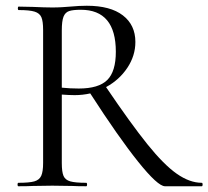

<svg xmlns="http://www.w3.org/2000/svg" viewBox="-20 -648 725 668"><path d="M682 0H554Q529 0 460.5 -85.5Q392 -171 294 -323Q267 -317 240 -317Q221 -317 195 -319V-81Q195 -50 201 -36Q207 -22 224.5 -17Q242 -12 280 -12Q283 -12 283 -6Q283 0 280 0Q249 0 232 -1L162 -2L94 -1Q76 0 44 0Q41 0 41 -6Q41 -12 44 -12Q82 -12 99.5 -17Q117 -22 123.5 -36.5Q130 -51 130 -81V-544Q130 -574 124 -588Q118 -602 100.5 -607.5Q83 -613 45 -613Q42 -613 42 -619Q42 -625 45 -625L94 -624Q136 -622 162 -622Q180 -622 196 -623Q212 -624 224 -625Q256 -628 282 -628Q364 -628 407.5 -594.5Q451 -561 451 -502Q451 -454 423 -412Q395 -370 349 -345Q435 -218 492.5 -146.5Q550 -75 595 -43.5Q640 -12 682 -12Q685 -12 685 -6Q685 0 682 0ZM254 -340Q323 -340 353 -369.5Q383 -399 383 -468Q383 -614 261 -614Q234 -614 220.5 -609.5Q207 -605 201 -590Q195 -575 195 -542V-343Q224 -340 254 -340Z"/></svg>

Font: Cormorant Garamond
Style: Regular
Weight: 400
Designer: Christian Thalmann (Catharsis Fonts)
Version: Version 3.000